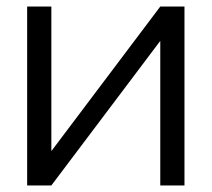

<svg xmlns="http://www.w3.org/2000/svg" viewBox="-20 -567 647 587"><path d="M63 0H137L470 -442V0H544V-547H470L137 -105V-547H63Z"/></svg>

Font: Involve
Style: Regular
Weight: 400
Designer: Stefan Peev
Foundry: Context Ltd.
Version: Version 1.001